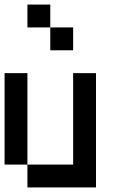

<svg xmlns="http://www.w3.org/2000/svg" viewBox="-20 -920 540 840"><path d="M0 -200V-600H100V-200ZM100 -200H300V-600H400V-100H100ZM100 -800V-900H200V-800ZM200 -700V-800H300V-700Z"/></svg>

Font: GalmuriMono9 Regular
Style: Regular
Weight: 400
Designer: Lee Minseo (quiple)
Version: Version 2.399;hotconv 1.1.1;makeotfexe 2.6.0 DEVELOPMENT